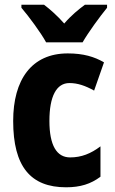

<svg xmlns="http://www.w3.org/2000/svg" viewBox="-20 -786 487 816"><path d="M176 -606H331C355 -648 404 -715 435 -753V-766H341C314 -746 283 -721 253 -686C223 -720 192 -747 167 -766H71V-753C102 -717 155 -645 176 -606ZM261 10C321 10 366 -4 407 -35V-164C366 -133 326 -117 278 -117C221 -117 190 -168 190 -272C190 -377 220 -433 275 -433C310 -433 342 -422 380 -401L422 -521C381 -545 334 -559 268 -559C114 -559 36 -447 36 -272C36 -78 110 10 261 10Z"/></svg>

Font: Noto Sans Malayalam Condensed ExtraBold
Style: Regular
Weight: 800
Width: 3
Designer: Jelle Bosma - Monotype Design Team
Foundry: Monotype Imaging Inc.
Version: Version 2.104